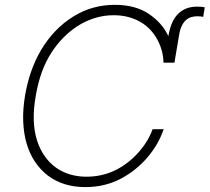

<svg xmlns="http://www.w3.org/2000/svg" viewBox="-20 -757 859 787"><path d="M82.7 -365.4Q90.9 -414.4 106.9 -461.5Q122.9 -508.5 147.5 -550.6Q172.2 -592.7 206 -628.6Q239.7 -664.4 283.4 -691.1Q359.4 -737.2 450.3 -737.2Q534.4 -737.2 589.1 -700.6Q644.2 -664.1 670.1 -609L671.5 -616.5Q682.5 -674.4 712 -702.1Q741.5 -729.8 787.3 -729.8Q795.5 -729.8 803.8 -729.2Q812.1 -728.7 819.2 -726.9L812.9 -687.9Q802.6 -690.3 788.4 -690.3Q774.9 -690.3 763 -686.6Q751.1 -682.9 741.5 -674Q731.9 -665.1 725 -650.9Q718 -636.7 714.5 -615.4L695 -500H650.2Q649.1 -549.7 625.4 -593.8Q613.6 -616.1 596.4 -634.6Q579.2 -653.1 556.6 -666.4Q534.1 -679.7 506.4 -687.1Q478.7 -694.6 446 -694.6Q405.9 -694.6 369.1 -683.2Q332.4 -671.9 300.2 -651.6Q268.1 -631.4 240.8 -603.7Q213.4 -576 192.1 -543.3Q167.6 -505.7 151.5 -461.3Q135.3 -416.9 126.1 -361.9Q108 -256.4 131.7 -181.5Q143.5 -144.9 163.2 -117Q182.9 -89.1 209 -70.3Q235.1 -51.5 266.7 -42.1Q298.3 -32.7 333.8 -32.7Q398.4 -32.7 452.4 -59.1Q506.4 -85.6 548.7 -133.5Q587.7 -177.9 605.5 -227.3H650.9Q639.9 -195 622.5 -165.3Q605.1 -135.7 582.6 -109.7Q560 -83.8 533 -62.3Q506 -40.8 475.9 -24.9Q410.2 9.9 329.9 9.9Q239.3 9.9 176.8 -36.9Q146 -60.4 123.8 -93.4Q101.6 -126.4 89.3 -168Q77.1 -209.5 75.1 -259.2Q73.2 -308.9 82.7 -365.4Z"/></svg>

Font: Inter P Extra Light
Style: Italic
Weight: 200
Italic angle: 9.39999°
Designer: Rasmus Andersson
Foundry: rsms
Version: Version 3.018;git-588b23468